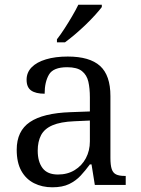

<svg xmlns="http://www.w3.org/2000/svg" viewBox="-20 -786 598 816"><path d="M202.3 10Q159.3 10 124.8 -7.3Q90.3 -24.7 70.7 -59.8Q51 -95 51 -149.7Q51 -229.3 107.2 -267.3Q163.3 -305.3 279.7 -309.3L362 -312.3V-372.3Q362 -410.3 355.5 -438.8Q349 -467.3 328.3 -483.8Q307.7 -500.3 265.3 -500.3Q206.3 -500.3 188 -468.8Q169.7 -437.3 169.7 -387.7Q132 -387.7 112.5 -401.3Q93 -415 93 -447Q93 -478 114.5 -500Q136 -522 175.5 -533.8Q215 -545.7 268 -545.7Q361 -545.7 405.2 -505.8Q449.3 -466 449.3 -377.7V-115Q449.3 -84.3 454.7 -67.8Q460 -51.3 473.2 -44.8Q486.3 -38.3 510.3 -38.3H514.3V0H383L369 -87.3H362Q343.3 -61.7 322.7 -39.5Q302 -17.3 273.7 -3.7Q245.3 10 202.3 10ZM226.3 -44.3Q266.7 -44.3 297.3 -63Q328 -81.7 345 -113.7Q362 -145.7 362 -185.3V-273.7L295.7 -270.7Q237.3 -268.3 203 -253.5Q168.7 -238.7 154.5 -211.5Q140.3 -184.3 140.3 -145.7Q140.3 -99 160.8 -71.7Q181.3 -44.3 226.3 -44.3ZM222 -619Q237 -638 253.8 -664Q270.7 -690 286.5 -717Q302.3 -744 313 -766H412.7V-756Q403 -743 385 -723Q367 -703 344.2 -681Q321.3 -659 298.3 -639.5Q275.3 -620 256 -606H222Z"/></svg>

Font: Noto Serif Hentaigana ExtraLight
Style: Regular
Weight: 200
Designer: Kazuhiro Yamada
Foundry: nipponia
Version: Version 1.000